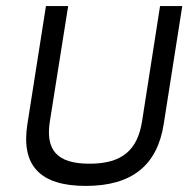

<svg xmlns="http://www.w3.org/2000/svg" viewBox="-20 -600 619 631"><path d="M70 -192C49 -58 109 11 262 11C415 11 497 -58 518 -192L579 -580H506L447 -202C432 -107 382 -62 274 -62C166 -62 129 -108 144 -202L204 -580H131Z"/></svg>

Font: Charger Pro
Style: ExtObl
Weight: 400
Designer: Jasper
Foundry: Cannot Into Space Fonts
Version: Version 1.09